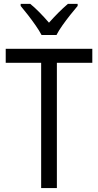

<svg xmlns="http://www.w3.org/2000/svg" viewBox="-20 -964 503 984"><path d="M271.5 0H190.9V-642.1H9.3V-713.9H453.1V-642.1H271.5ZM192.9 -784.7Q181.2 -807.1 162.6 -833.7Q144 -860.4 123.8 -886.5Q103.5 -912.6 85.9 -933.6V-944.3H134.8Q157.2 -926.3 182.6 -900.4Q208 -874.5 231 -847.7Q256.8 -876.5 279.5 -899.2Q302.2 -921.9 328.1 -944.3H377.9V-933.6Q360.8 -913.6 340.1 -887.5Q319.3 -861.3 300.3 -834.5Q281.2 -807.6 269.5 -784.7Z"/></svg>

Font: Open Sans SemiCondensed
Style: Regular
Weight: 400
Width: 4
Designer: Monotype Design Team
Foundry: Monotype Imaging Inc.
Version: Version 3.000